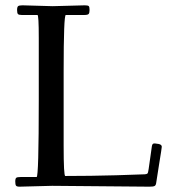

<svg xmlns="http://www.w3.org/2000/svg" viewBox="-20 -692 632 718"><path d="M175 2.9 53 6.1Q42.7 6.1 39.9 2.2Q37.1 -1.7 37.1 -13.1Q37.1 -24.4 40.9 -27.2Q44.7 -30 56.9 -30H116.9Q125 -30 125 -319.1V-550Q125 -636 120.1 -636H61Q50.5 -636 47.2 -639.4Q43.9 -642.8 43.9 -654.3Q43.9 -665.8 47.7 -668.9Q51.5 -672.1 64 -672.1L177 -668.9Q177 -668.9 297.1 -672.1Q309.3 -672.1 312.1 -668.9Q314.9 -665.8 314.9 -654.7Q314.9 -643.6 311.5 -639.8Q308.1 -636 295.9 -636H226.1Q218 -636 218 -424.1V-147Q218 -33.9 224.1 -33.9Q319.6 -33.9 414.8 -36.6Q513.9 -39.6 521.6 -40.2Q529.3 -40.8 531.6 -43.3Q533.9 -45.9 535.9 -60.1L548.1 -146Q549.6 -156.7 559.3 -155.6Q569.1 -154.5 573.5 -153.6Q585 -151.1 585 -143.1Q585 -138.9 575.2 -79.2Q565.4 -19.5 564.3 -9.4Q563.2 0.7 558.3 3.4Q553.5 6.1 539.1 6.1Z"/></svg>

Font: Fanwood Text
Style: Regular
Weight: 400
Version: Version 1.1001